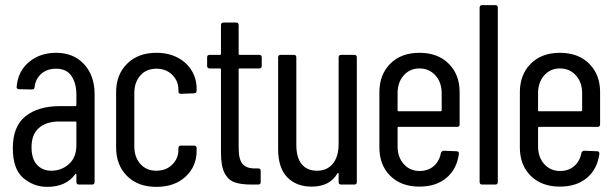

<svg xmlns="http://www.w3.org/2000/svg" viewBox="-20 -720 2395 749"><path d="M30 -142Q30 -227 79.5 -266.5Q129 -306 213 -306H274Q278 -306 278 -310V-350Q278 -396 258.5 -424Q239 -452 199 -452Q164 -452 141.5 -432.5Q119 -413 115 -381Q115 -371 105 -371L54 -372Q49 -372 46.5 -375Q44 -378 45 -382Q50 -442 93 -478Q136 -514 199 -514Q267 -514 308 -469.5Q349 -425 349 -354V-10Q349 0 339 0H288Q278 0 278 -10V-39Q278 -41 276.5 -42Q275 -43 274 -41Q238 9 164 9Q112 9 71 -25.5Q30 -60 30 -142ZM180 -54Q220 -54 249 -80Q278 -106 278 -154V-242Q278 -246 274 -246H211Q160 -246 131.5 -220.5Q103 -195 103 -146Q103 -100 124.5 -77Q146 -54 180 -54Z M433 -145V-361Q433 -429 476 -471.5Q519 -514 590 -514Q637 -514 672.5 -495.5Q708 -477 727.5 -445Q747 -413 747 -375V-366Q747 -356 737 -356L686 -354Q676 -354 676 -364V-371Q676 -404 652 -428Q628 -452 590 -452Q551 -452 527.5 -425.5Q504 -399 504 -357V-149Q504 -107 527.5 -80.5Q551 -54 590 -54Q628 -54 652 -78Q676 -102 676 -135V-142Q676 -152 686 -152H737Q747 -152 747 -142V-131Q747 -71 704 -31Q661 9 590 9Q518 9 475.5 -33.5Q433 -76 433 -145Z M842 -124V-449Q842 -453 838 -453H798Q788 -453 788 -463V-496Q788 -506 798 -506H838Q842 -506 842 -510V-622Q842 -632 852 -632H901Q911 -632 911 -622V-510Q911 -506 915 -506H991Q1001 -506 1001 -496V-463Q1001 -453 991 -453H915Q911 -453 911 -449V-143Q911 -97 927 -79.5Q943 -62 977 -63H987Q997 -63 997 -53V-10Q997 0 987 0H962Q921 0 896 -8.5Q871 -17 856.5 -44Q842 -71 842 -124Z M1065 -139V-496Q1065 -506 1075 -506H1126Q1136 -506 1136 -496V-155Q1136 -105 1157 -79.5Q1178 -54 1217 -54Q1256 -54 1278.5 -81.5Q1301 -109 1301 -159V-496Q1301 -506 1311 -506H1362Q1372 -506 1372 -496V-10Q1372 0 1362 0H1311Q1301 0 1301 -10V-42Q1301 -45 1299 -45.5Q1297 -46 1296 -43Q1266 8 1196 8Q1136 8 1100.5 -28.5Q1065 -65 1065 -139Z M1460 -145V-360Q1460 -429 1502.5 -471.5Q1545 -514 1616 -514Q1688 -514 1730.5 -471.5Q1773 -429 1773 -361V-235Q1773 -225 1763 -225H1535Q1531 -225 1531 -221V-149Q1531 -107 1555 -80Q1579 -53 1617 -53Q1650 -53 1672 -72Q1694 -91 1700 -123Q1703 -132 1711 -132L1761 -130Q1766 -130 1768.5 -127Q1771 -124 1770 -119Q1762 -60 1721.5 -26Q1681 8 1616 8Q1545 8 1502.5 -34Q1460 -76 1460 -145ZM1535 -286H1699Q1703 -286 1703 -290V-356Q1703 -399 1678.5 -426Q1654 -453 1616 -453Q1579 -453 1555 -426Q1531 -399 1531 -356V-290Q1531 -286 1535 -286Z M1851 -10V-690Q1851 -700 1861 -700H1912Q1922 -700 1922 -690V-10Q1922 0 1912 0H1861Q1851 0 1851 -10Z M2008 -145V-360Q2008 -429 2050.5 -471.5Q2093 -514 2164 -514Q2236 -514 2278.5 -471.5Q2321 -429 2321 -361V-235Q2321 -225 2311 -225H2083Q2079 -225 2079 -221V-149Q2079 -107 2103 -80Q2127 -53 2165 -53Q2198 -53 2220 -72Q2242 -91 2248 -123Q2251 -132 2259 -132L2309 -130Q2314 -130 2316.5 -127Q2319 -124 2318 -119Q2310 -60 2269.5 -26Q2229 8 2164 8Q2093 8 2050.5 -34Q2008 -76 2008 -145ZM2083 -286H2247Q2251 -286 2251 -290V-356Q2251 -399 2226.5 -426Q2202 -453 2164 -453Q2127 -453 2103 -426Q2079 -399 2079 -356V-290Q2079 -286 2083 -286Z"/></svg>

Font: Barlow Condensed
Style: Regular
Weight: 400
Width: 3
Designer: Jeremy Tribby
Foundry: Tribby Type
Version: Version 1.500